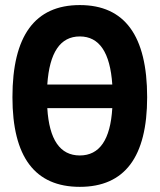

<svg xmlns="http://www.w3.org/2000/svg" viewBox="-20 -723 626 753"><path d="M293 9.8Q28.8 9.8 28.8 -341.8Q28.8 -703.1 293 -703.1Q557.1 -703.1 557.1 -341.8Q557.1 9.8 293 9.8ZM165.5 -391.6H420.4Q407.7 -580.1 293 -580.1Q178.2 -580.1 165.5 -391.6ZM293 -113.3Q409.2 -113.3 420.4 -298.8H165.5Q176.8 -113.3 293 -113.3Z"/></svg>

Font: Cascadia Code NF
Style: Bold
Weight: 700
Monospace: yes
Designer: Aaron Bell
Foundry: Saja Typeworks
Version: Version 2404.023; ttfautohint (v1.8.4)